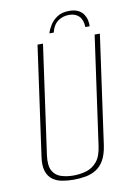

<svg xmlns="http://www.w3.org/2000/svg" viewBox="-83 -765 584 831"><g transform="rotate(-10 209.0 -349.5)"><path d="M280 -711Q304 -711 319.5 -703Q335 -695 343 -682.5Q351 -670 354 -656Q357 -642 356 -630H337Q336 -662 320 -678Q304 -694 277 -694Q248 -694 227 -678.5Q206 -663 198 -630H179Q184 -647 195.5 -665.5Q207 -684 227.5 -697.5Q248 -711 280 -711ZM173 12Q146 12 122 7.5Q98 3 80.5 -10Q63 -23 55 -47.5Q47 -72 53 -112L120 -591H144L77 -113Q71 -68 83.5 -45Q96 -22 121 -14Q146 -6 175 -6Q205 -6 232 -14Q259 -22 278.5 -45Q298 -68 304 -113L371 -591H394L327 -112Q321 -72 307 -47.5Q293 -23 272 -10Q251 3 225.5 7.5Q200 12 173 12Z"/></g></svg>

Font: Alumni Sans Thin
Style: Italic
Weight: 100
Italic angle: -8°
Designer: Robert E. Leuschke
Foundry: Robert E. Leuschke
Version: Version 1.016